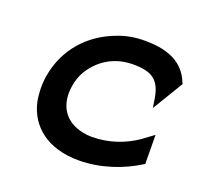

<svg xmlns="http://www.w3.org/2000/svg" viewBox="-91 -562 698 672"><g transform="rotate(20 258.0 -225.5)"><path d="M58 -226C53 -193 54 -160 60 -131C79 -48 148 11 265 11C348 11 427 -18 484 -54L489 -57L488 -165L446 -134C402 -104 346 -82 280 -82C258 -82 239 -86 221 -93C173 -112 144 -157 155 -226C158 -246 165 -266 175 -283C205 -332 257 -370 331 -370C402 -370 433 -349 443 -276L447 -250L516 -364L514 -369C482 -450 404 -462 340 -462C304 -462 270 -456 238 -443C150 -410 76 -337 58 -226Z"/></g></svg>

Font: Charger Pro
Style: ExBdObl
Weight: 400
Designer: Jasper
Foundry: Cannot Into Space Fonts
Version: Version 1.09